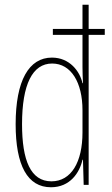

<svg xmlns="http://www.w3.org/2000/svg" viewBox="-20 -780 474 810"><path d="M195 10C276 10 316 -52 328 -106H330L333 0H354V-633H422V-658H354V-760H328V-658H203V-633H328V-497C328 -475 329 -454 330 -429H328C317 -479 274 -537 199 -537C102 -537 46 -440 46 -256C46 -82 96 10 195 10ZM197 -15C109 -15 73 -104 73 -256C73 -424 117 -512 200 -512C280 -512 328 -432 328 -315V-221C328 -97 281 -15 197 -15Z"/></svg>

Font: Noto Sans Armenian ExtraCondensed Thin
Style: Regular
Weight: 100
Width: 2
Designer: Monotype Design Team
Foundry: Monotype Imaging Inc.
Version: Version 2.008